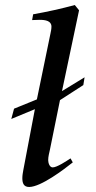

<svg xmlns="http://www.w3.org/2000/svg" viewBox="-20 -731 381 765"><path d="M25 -257 119 -296 73 -54C71 -43 69 -32 69 -21C69 -2 74 14 96 14C143 14 235 -56 270 -84L261 -100C246 -90 207 -64 190 -64C177 -64 172 -83 172 -93C172 -107 176 -121 179 -135L219 -332L312 -392L317 -423L227 -368L295 -690L278 -711C223 -696 168 -684 112 -674L108 -651C115 -651 126 -652 138 -652C161 -652 185 -648 185 -625C185 -616 183 -606 181 -597L127 -335L36 -298Z"/></svg>

Font: KpRoman
Style: SemiboldItalic
Weight: 600
Italic angle: -11°
Version: Version 0.66